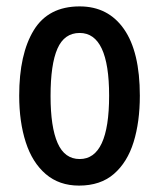

<svg xmlns="http://www.w3.org/2000/svg" viewBox="-20 -570 498 600"><path d="M417 -271Q417 -189 397.5 -126Q378 -63 336 -26.5Q294 10 227 10Q165 10 123 -26Q81 -62 60.5 -125.5Q40 -189 40 -271Q40 -401 85.5 -475.5Q131 -550 229 -550Q318 -550 367.5 -479Q417 -408 417 -271ZM138 -270Q138 -173 160 -123Q182 -73 229 -73Q321 -73 321 -271Q321 -467 229 -467Q181 -467 159.5 -418Q138 -369 138 -270Z"/></svg>

Font: Noto Sans Thai Looped ExtraCondensed Medium
Style: Regular
Weight: 500
Width: 2
Designer: Sasikarn Vongin, Ben Mitchell
Foundry: The Fontpad Ltd
Version: Version 1.001; ttfautohint (v1.8.4.7-5d5b)